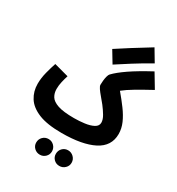

<svg xmlns="http://www.w3.org/2000/svg" viewBox="-256 -1046 1334 1448"><g transform="rotate(30 411.0 -322.0)"><path d="M374 21Q248 21 173.5 -9.5Q99 -40 66 -92.5Q33 -145 33 -211Q33 -261 47 -314.5Q61 -368 74 -406L200 -372Q191 -344 183.5 -312Q176 -280 176 -248Q176 -212 193 -184Q210 -156 258 -139.5Q306 -123 400 -123Q445 -123 490.5 -129Q536 -135 566 -151Q596 -167 596 -196Q596 -223 577 -255Q558 -287 534 -318Q514 -343 493.5 -367Q473 -391 460 -410Q447 -429 447 -441Q447 -456 449 -477Q451 -498 456 -516.5Q461 -535 468 -542Q503 -579 571.5 -626Q640 -673 750 -732L822 -612Q743 -569 688 -536.5Q633 -504 597 -475Q641 -423 676 -375.5Q711 -328 731.5 -281.5Q752 -235 752 -187Q752 -81 652.5 -30Q553 21 374 21ZM450 -618 389 -719Q442 -754 507 -795Q572 -836 659 -889L721 -785Q636 -737 569 -694.5Q502 -652 450 -618ZM484 245Q455 245 435.5 225.5Q416 206 416 178Q416 149 435.5 129Q455 109 484 109Q512 109 532.5 129Q553 149 553 178Q553 206 532.5 225.5Q512 245 484 245ZM314 245Q285 245 265 225.5Q245 206 245 178Q245 149 265 129Q285 109 314 109Q342 109 362 129Q382 149 382 178Q382 206 362 225.5Q342 245 314 245Z"/></g></svg>

Font: Noto Sans Arabic ExtCond ExtBd
Style: Regular
Weight: 800
Width: 2
Designer: Monotype Design Team, Nadine Chahine, Nizar Qandah and Khaled Hosny
Foundry: Monotype Imaging Inc.
Version: Version 2.012; ttfautohint (v1.8.4.7-5d5b)